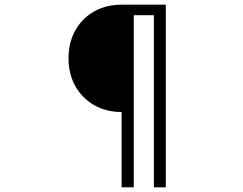

<svg xmlns="http://www.w3.org/2000/svg" viewBox="-20 -765 1040 821"><path d="M500 36H552V-700H638V36H689V-745H500Q434 -745 382.5 -716Q331 -687 302 -635Q273 -583 273 -516Q273 -449 302 -397Q331 -345 382.5 -315.5Q434 -286 500 -286Z"/></svg>

Font: SUITE Light
Style: Regular
Weight: 300
Designer: Sun
Foundry: Sun
Version: Version 2.040